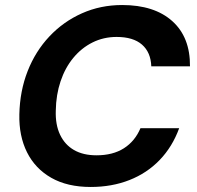

<svg xmlns="http://www.w3.org/2000/svg" viewBox="-20 -732 783 764"><path d="M341 12Q248 12 184 -24.5Q120 -61 87.5 -126Q55 -191 57 -277Q59 -370 90 -449Q121 -528 176.5 -587Q232 -646 306 -679Q380 -712 466 -712Q594 -712 665.5 -648Q737 -584 736 -468H582Q580 -524 545 -554.5Q510 -585 444 -585Q392 -585 348 -563Q304 -541 271.5 -501.5Q239 -462 221 -408.5Q203 -355 202 -292Q200 -236 219 -196Q238 -156 274.5 -135Q311 -114 364 -114Q429 -114 473 -142Q517 -170 539 -222H693Q666 -148 615.5 -95.5Q565 -43 495 -15.5Q425 12 341 12Z"/></svg>

Font: DM Sans 20pt ExtraBold
Style: Italic
Weight: 800
Italic angle: -10°
Version: Version 4.004;gftools[0.9.30]